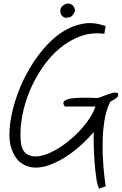

<svg xmlns="http://www.w3.org/2000/svg" viewBox="-20 -985 698 1101"><path d="M517.6 -228.5Q489.3 -194.3 449.2 -157.2Q409.2 -120.1 363.3 -89.8Q317.4 -59.6 269.5 -41Q221.7 -22.5 178.7 -23.9Q135.7 -25.4 100.1 -51.3Q64.5 -77.1 43.9 -137.7Q31.2 -180.7 34.7 -238.3Q38.1 -295.9 54.2 -359.9Q70.3 -423.8 98.1 -489.7Q126 -555.7 163.6 -615.2Q201.2 -674.8 247.6 -725.1Q293.9 -775.4 346.2 -807.1Q398.4 -838.9 456.1 -849.1Q513.7 -859.4 574.2 -838.9Q582 -838.9 584 -835.4Q585.9 -832 585 -826.2Q584 -820.3 581.5 -811.5Q579.1 -802.7 579.1 -791Q507.8 -800.8 443.4 -777.8Q378.9 -754.9 323.7 -709Q268.6 -663.1 224.6 -599.6Q180.7 -536.1 150.9 -464.8Q121.1 -393.6 107.4 -319.8Q93.8 -246.1 98.6 -179.7Q102.5 -123 131.8 -103Q161.1 -83 203.6 -89.4Q246.1 -95.7 295.9 -123.5Q345.7 -151.4 392.1 -191.9Q438.5 -232.4 475.1 -280.3Q511.7 -328.1 527.3 -374H351.6Q336.9 -394.5 348.6 -405.3Q360.4 -416 389.2 -420.4Q418 -424.8 458 -424.8Q498 -424.8 540 -422.9Q552.7 -425.8 575.2 -435.1Q597.7 -444.3 618.2 -450.2Q638.7 -456.1 650.9 -453.1Q663.1 -450.2 654.3 -429.7Q653.3 -427.7 647.5 -423.3Q641.6 -418.9 634.3 -414.6Q627 -410.2 620.6 -406.2Q614.3 -402.3 612.3 -401.4Q588.9 -355.5 579.1 -293.9Q569.3 -232.4 568.4 -166Q567.4 -99.6 572.8 -34.2Q578.1 31.2 585.9 84L548.8 96.7Q539.1 82 532.7 40Q526.4 -2 522.5 -52.7Q518.6 -103.5 517.6 -151.9Q516.6 -200.2 517.6 -228.5ZM326.2 -927.7Q327.1 -940.4 338.4 -950.7Q349.6 -960.9 363.3 -963.9Q377 -966.8 390.6 -959Q404.3 -951.2 410.2 -927.7Q410.2 -921.9 406.2 -913.6Q402.3 -905.3 396 -897.9Q389.6 -890.6 382.3 -886.7Q375 -882.8 368.2 -885.7Q361.3 -880.9 353 -883.3Q344.7 -885.7 337.9 -892.1Q331.1 -898.4 327.6 -907.7Q324.2 -917 326.2 -927.7Z"/></svg>

Font: Shadows Into Light Two
Style: Regular
Weight: 400
Designer: Kimberly Geswein
Foundry: Kimberly Geswein
Version: Version 1.003 2012